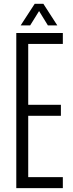

<svg xmlns="http://www.w3.org/2000/svg" viewBox="-20 -970 374 990"><path d="M64 0V-800H304V-743.5H125.5V-429.5H294V-373H125.5V-56.5H304V0ZM86.5 -839 159 -950.5H203.5L275.5 -839H227L181.5 -913L135.5 -839Z"/></svg>

Font: Big Shoulders Text Thin Light
Style: Regular
Weight: 300
Version: Version 2.002